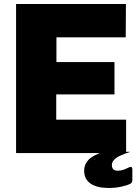

<svg xmlns="http://www.w3.org/2000/svg" viewBox="-20 -762 688 956"><path d="M60 -742H607L606 -576H261V-453H550V-292H260V-166H608V0H60ZM493 -6H629Q576 11 556.5 26Q537 41 537 59Q537 88 565 88Q580 88 592.5 84Q605 80 621 72Q627 69 631 69Q639 69 639 83V135Q639 147 629 153Q614 161 584 167.5Q554 174 520 174Q464 174 431.5 152.5Q399 131 399 87Q399 58 419 35.5Q439 13 493 -6Z"/></svg>

Font: Morrison Black
Style: Regular
Weight: 900
Designer: Pablo Impallari, Rodrigo Fuenzalida (Modified by Dan O. Williams)
Version: Version 0.03;June 6, 2019;FontCreator 11.5.0.2425 64-bit; tt